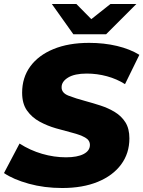

<svg xmlns="http://www.w3.org/2000/svg" viewBox="-35 -929 719 963"><path d="M277 14Q187 14 109.5 -7.5Q32 -29 -15 -61L63 -209Q116 -175 176 -157.5Q236 -140 296 -140Q353 -140 384.5 -156.5Q416 -173 416 -202Q416 -226 391.5 -239.5Q367 -253 328 -263Q289 -273 245.5 -285.5Q202 -298 163.5 -319Q125 -340 100.5 -374.5Q76 -409 76 -464Q76 -540 117 -596Q158 -652 233.5 -683Q309 -714 412 -714Q487 -714 552 -698.5Q617 -683 664 -654L592 -507Q551 -533 501.5 -546.5Q452 -560 400 -560Q339 -560 306.5 -540Q274 -520 274 -492Q273 -463 309 -449Q345 -435 394 -422Q431 -412 469.5 -399.5Q508 -387 541 -367Q574 -347 594 -315.5Q614 -284 614 -235Q614 -160 572.5 -104Q531 -48 455.5 -17Q380 14 277 14ZM333 -757 225 -909H348L423 -833L519 -909H649L497 -757Z"/></svg>

Font: Montserrat ExtraBold
Style: Italic
Weight: 800
Italic angle: -11.3°
Designer: Julieta Ulanovsky
Foundry: Julieta Ulanovsky
Version: Version 9.000; ttfautohint (v1.8.4.7-5d5b)